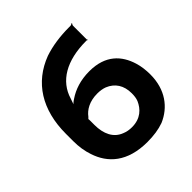

<svg xmlns="http://www.w3.org/2000/svg" viewBox="-195 -869 1023 1023"><g transform="rotate(-45 316.5 -357.0)"><path d="M212 -443C242 -544 338 -602 487 -602H491C493 -602 495 -600 496 -599L498 -601C497 -602 495 -604 495 -606V-708C495 -713 499 -719 501 -722L499 -724C496 -722 490 -718 485 -718H475C407 -718 343 -709 287 -690C141 -635 61 -509 61 -328V-273C61 -231 67 -193 79 -158C110 -63 186 10 338 10C384 10 426 4 462 -9C544 -44 603 -119 603 -234C603 -267 599 -299 590 -328C565 -410 507 -476 385 -476C317 -476 265 -457 226 -431C211 -422 196 -409 191 -399L194 -397C200 -407 207 -428 212 -443ZM331 -362C351 -362 370 -359 386 -353C435 -333 462 -292 462 -233C462 -214 460 -197 454 -182C436 -141 401 -104 335 -104C316 -104 297 -107 281 -114C226 -134 202 -187 202 -254V-286C202 -288 202 -301 200 -301L198 -298C200 -297 208 -306 210 -308C232 -338 272 -362 331 -362Z"/></g></svg>

Font: Asimov
Style: EdgeWide
Weight: 500
Designer: Google
Version: Version 2.000980: 2014